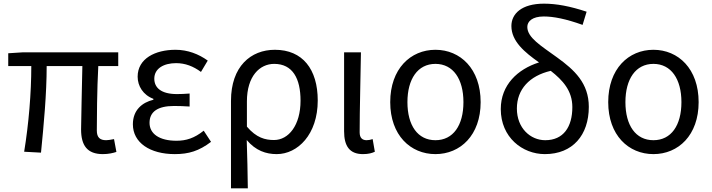

<svg xmlns="http://www.w3.org/2000/svg" viewBox="-20 -829 3888 1049"><path d="M542 13C573 13 598 7 616 1L603 -69C583 -65 569 -63 560 -63C526 -63 509 -78 509 -116C509 -169 510 -344 517 -468H626V-543H103L25 -538V-468H151C151 -321 137 -153 112 0L204 5C219 -147 235 -315 235 -468H430C428 -348 423 -179 423 -122C423 -35 456 13 542 13Z M935 13C1011 13 1067 -4 1133 -54L1093 -115C1042 -74 997 -60 944 -60C852 -60 797 -97 797 -158C797 -218 841 -250 931 -250C958 -250 984 -249 1016 -247V-318C989 -316 969 -315 947 -315C860 -315 823 -350 823 -399C823 -455 875 -484 942 -484C992 -484 1036 -467 1078 -436L1115 -498C1065 -534 1005 -557 939 -557C828 -557 732 -509 732 -410C732 -359 762 -310 818 -289V-284C756 -269 706 -227 706 -150C706 -49 800 13 935 13Z M1242 200H1334C1333 103 1331 34 1328 -64C1377 -6 1433 13 1492 13C1606 13 1716 -94 1716 -280C1716 -451 1633 -557 1482 -557C1350 -557 1242 -466 1242 -278ZM1477 -64C1429 -64 1381 -76 1329 -137V-275C1329 -413 1399 -480 1478 -480C1579 -480 1622 -400 1622 -279C1622 -145 1557 -64 1477 -64Z M1963 13C1994 13 2013 7 2028 0L2016 -69C2004 -65 1993 -63 1983 -63C1960 -63 1945 -75 1945 -106C1945 -237 1950 -396 1952 -543H1860V-112C1860 -32 1889 13 1963 13Z M2359 13C2495 13 2606 -90 2606 -271C2606 -453 2495 -557 2359 -557C2223 -557 2112 -453 2112 -271C2112 -90 2223 13 2359 13ZM2359 -63C2262 -63 2206 -144 2206 -271C2206 -397 2262 -480 2359 -480C2456 -480 2512 -397 2512 -271C2512 -144 2456 -63 2359 -63Z M2957 13C3109 13 3197 -91 3197 -245C3197 -375 3118 -447 3024 -515C2936 -579 2861 -623 2861 -682C2861 -712 2888 -739 2951 -739C3004 -739 3071 -726 3163 -693L3185 -765C3095 -795 3020 -809 2952 -809C2829 -809 2774 -753 2774 -687C2774 -603 2847 -543 2925 -488C2808 -451 2716 -365 2716 -233C2716 -79 2834 13 2957 13ZM2989 -442C3054 -391 3107 -334 3107 -244C3107 -135 3058 -63 2959 -63C2878 -63 2804 -129 2804 -236C2804 -341 2873 -415 2989 -442Z M3550 13C3686 13 3797 -90 3797 -271C3797 -453 3686 -557 3550 -557C3414 -557 3303 -453 3303 -271C3303 -90 3414 13 3550 13ZM3550 -63C3453 -63 3397 -144 3397 -271C3397 -397 3453 -480 3550 -480C3647 -480 3703 -397 3703 -271C3703 -144 3647 -63 3550 -63Z"/></svg>

Font: Noto Sans Mono CJK HK
Style: Regular
Weight: 400
Designer: Ryoko NISHIZUKA 西塚涼子 (kana, bopomofo & ideographs); Paul D. Hunt (Latin, Greek & Cyrillic); Sandoll Communications 산돌커뮤니
Foundry: Adobe
Version: Version 2.004;hotconv 1.0.118;makeotfexe 2.5.65603